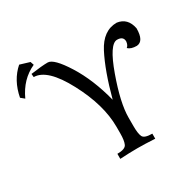

<svg xmlns="http://www.w3.org/2000/svg" viewBox="-168 -952 1136 1127"><g transform="rotate(-30 400.5 -388.0)"><path d="M29.3 -585 4.9 -605Q25.4 -712.4 97.7 -775.9L163.6 -755.9L171.4 -732.4Q76.7 -689.5 29.3 -585ZM572.3 0Q501.5 -3.9 454.6 -3.9Q399.9 -3.9 335.4 0V-34.2Q388.2 -34.2 399.2 -57.4Q410.2 -80.6 410.2 -130.9V-174.8Q410.2 -322.8 318.1 -496.3Q226.1 -669.9 135.3 -669.9L133.3 -692.4Q210 -703.1 249 -703.1Q289.6 -703.1 359.9 -591.1Q430.2 -479 470.2 -322.8Q516.1 -494.6 570.1 -598.9Q624 -703.1 716.3 -703.1Q786.1 -693.8 801.3 -616.2Q801.3 -529.3 751.5 -525.9Q711.9 -525.9 693.4 -544.4Q708 -555.2 710.4 -580.1Q710 -615.2 668 -615.2Q617.2 -615.2 557.9 -449.7Q498.5 -284.2 498.5 -185.1V-127.9Q498.5 -76.7 508.8 -55.4Q519 -34.2 572.3 -34.2Z"/></g></svg>

Font: Almanac
Style: Regular
Weight: 400
Designer: Eden's Almanac
Version: Version 3.501;March 28, 2021;FontCreator 13.0.0.2683 64-bit